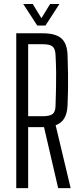

<svg xmlns="http://www.w3.org/2000/svg" viewBox="-20 -972 420 992"><path d="M64 0V-800H201Q267 -800 297 -773.8Q327 -747.5 329 -687Q331 -635 331.5 -591.8Q332 -548.5 331.5 -509Q331 -469.5 329 -427.5Q327 -385.5 312.2 -360.8Q297.5 -336 267.5 -325L345 0H280.5L207.5 -315H125.5V0ZM125.5 -371.5H200.5Q237.5 -371.5 252 -383.2Q266.5 -395 267 -426Q268.5 -476.5 269.5 -517Q270.5 -557.5 270 -597.8Q269.5 -638 267 -688.5Q265.5 -720 251.5 -731.8Q237.5 -743.5 201 -743.5H125.5ZM172.5 -840 100 -951.5H149L194 -878L239 -951.5H287L215 -840Z"/></svg>

Font: Big Shoulders Text Thin Light
Style: Regular
Weight: 300
Version: Version 2.002